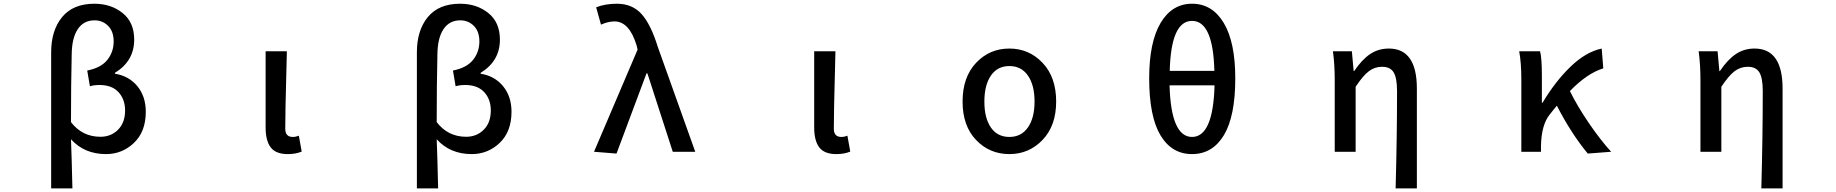

<svg xmlns="http://www.w3.org/2000/svg" viewBox="-20 -830 10040 1050"><path d="M259.8 200.2V-543.9Q259.8 -664.1 319.8 -736.8Q379.9 -809.6 496.1 -809.6Q586.9 -809.6 650.4 -758.8Q713.9 -708 713.9 -613.3Q713.9 -496.1 608.4 -431.6V-426.8Q684.6 -415 731 -358.9Q777.3 -302.7 777.3 -218.8Q777.3 -110.4 712.9 -48.8Q648.4 12.7 559.6 12.7Q441.4 12.7 368.2 -68.4Q372.1 26.4 376 200.2ZM529.3 -82Q586.9 -82 625.5 -120.6Q664.1 -159.2 664.1 -225.6Q664.1 -287.1 627.9 -326.2Q591.8 -365.2 524.4 -365.2Q495.1 -365.2 471.7 -358.4L457 -444.3Q532.2 -459 566.9 -502.4Q601.6 -545.9 601.6 -603.5Q601.6 -658.2 571.3 -688.5Q541 -718.8 497.1 -718.8Q437.5 -718.8 405.3 -670.4Q373 -622.1 372.1 -532.2Q368.2 -367.2 368.2 -162.1Q429.7 -82 529.3 -82Z M1553.7 12.7Q1488.3 12.7 1460.4 -23.9Q1432.6 -60.5 1432.6 -132.8V-549.8H1548.8Q1547.9 -502 1545.4 -411.1Q1543 -320.3 1541.5 -250Q1540 -179.7 1540 -126Q1540 -81.1 1581.1 -81.1Q1597.7 -81.1 1614.3 -87.9L1629.9 -1Q1597.7 12.7 1553.7 12.7Z M2259.8 200.2V-543.9Q2259.8 -664.1 2319.8 -736.8Q2379.9 -809.6 2496.1 -809.6Q2586.9 -809.6 2650.4 -758.8Q2713.9 -708 2713.9 -613.3Q2713.9 -496.1 2608.4 -431.6V-426.8Q2684.6 -415 2731 -358.9Q2777.3 -302.7 2777.3 -218.8Q2777.3 -110.4 2712.9 -48.8Q2648.4 12.7 2559.6 12.7Q2441.4 12.7 2368.2 -68.4Q2372.1 26.4 2376 200.2ZM2529.3 -82Q2586.9 -82 2625.5 -120.6Q2664.1 -159.2 2664.1 -225.6Q2664.1 -287.1 2627.9 -326.2Q2591.8 -365.2 2524.4 -365.2Q2495.1 -365.2 2471.7 -358.4L2457 -444.3Q2532.2 -459 2566.9 -502.4Q2601.6 -545.9 2601.6 -603.5Q2601.6 -658.2 2571.3 -688.5Q2541 -718.8 2497.1 -718.8Q2437.5 -718.8 2405.3 -670.4Q2373 -622.1 2372.1 -532.2Q2368.2 -367.2 2368.2 -162.1Q2429.7 -82 2529.3 -82Z M3351.6 9.8 3228.5 0 3466.8 -558.6 3461.9 -580.1Q3421.9 -712.9 3340.8 -712.9Q3306.6 -712.9 3266.6 -695.3L3240.2 -790Q3289.1 -809.6 3353.5 -809.6Q3437.5 -809.6 3488.3 -753.4Q3539.1 -697.3 3577.1 -574.2L3782.2 0H3659.2L3520.5 -428.7H3515.6Z M4553.7 12.7Q4488.3 12.7 4460.4 -23.9Q4432.6 -60.5 4432.6 -132.8V-549.8H4548.8Q4547.9 -502 4545.4 -411.1Q4543 -320.3 4541.5 -250Q4540 -179.7 4540 -126Q4540 -81.1 4581.1 -81.1Q4597.7 -81.1 4614.3 -87.9L4629.9 -1Q4597.7 12.7 4553.7 12.7Z M5500 12.7Q5391.6 12.7 5317.9 -64.5Q5244.1 -141.6 5244.1 -274.4Q5244.1 -408.2 5317.9 -486.3Q5391.6 -564.5 5500 -564.5Q5607.4 -564.5 5681.6 -486.3Q5755.9 -408.2 5755.9 -274.4Q5755.9 -142.6 5681.6 -64.9Q5607.4 12.7 5500 12.7ZM5637.7 -274.4Q5637.7 -364.3 5601.6 -416.5Q5565.4 -468.8 5500 -468.8Q5434.6 -468.8 5398.9 -416.5Q5363.3 -364.3 5363.3 -274.4Q5363.3 -184.6 5398.9 -132.8Q5434.6 -81.1 5500 -81.1Q5565.4 -81.1 5601.6 -133.3Q5637.7 -185.5 5637.7 -274.4Z M6622.1 -363.3H6376Q6383.8 -81.1 6499 -81.1Q6614.3 -81.1 6622.1 -363.3ZM6377 -442.4H6621.1Q6614.3 -715.8 6499 -715.8Q6383.8 -715.8 6377 -442.4ZM6499 -809.6Q6609.4 -809.6 6672.4 -704.6Q6735.4 -599.6 6735.4 -401.4Q6735.4 -193.4 6672.9 -90.3Q6610.4 12.7 6499 12.7Q6387.7 12.7 6326.2 -90.3Q6264.6 -193.4 6264.6 -401.4Q6264.6 -599.6 6327.1 -704.6Q6389.6 -809.6 6499 -809.6Z M7728.5 200.2H7612.3Q7620.1 -83 7620.1 -332Q7620.1 -403.3 7601.6 -434.1Q7583 -464.8 7538.1 -464.8Q7498 -464.8 7465.8 -440.4Q7433.6 -416 7393.6 -355.5V0H7279.3V-393.6Q7279.3 -477.5 7269.5 -549.8H7373L7382.8 -441.4H7385.7Q7427.7 -503.9 7472.7 -534.2Q7517.6 -564.5 7575.2 -564.5Q7728.5 -564.5 7728.5 -345.7Z M8791 0 8663.1 9.8Q8573.2 -98.6 8494.1 -252Q8490.2 -247.1 8476.6 -231Q8462.9 -214.8 8456.1 -205.1Q8409.2 -148.4 8407.2 -30.3V0H8299.8V-393.6Q8299.8 -487.3 8288.1 -549.8H8402.3Q8412.1 -510.7 8412.1 -418.9V-268.6H8416Q8485.4 -384.8 8568.8 -465.3Q8652.3 -545.9 8739.3 -564.5L8748 -456.1Q8660.2 -429.7 8565.4 -332Q8606.4 -249 8668.9 -157.2Q8731.4 -65.4 8791 0Z M9728.5 200.2H9612.3Q9620.1 -83 9620.1 -332Q9620.1 -403.3 9601.6 -434.1Q9583 -464.8 9538.1 -464.8Q9498 -464.8 9465.8 -440.4Q9433.6 -416 9393.6 -355.5V0H9279.3V-393.6Q9279.3 -477.5 9269.5 -549.8H9373L9382.8 -441.4H9385.7Q9427.7 -503.9 9472.7 -534.2Q9517.6 -564.5 9575.2 -564.5Q9728.5 -564.5 9728.5 -345.7Z"/></svg>

Font: GenEi Gothic M SemiBold
Style: Regular
Weight: 500
Designer: o_tamon (Modified); [Source Han Sans]
Ryoko NISHIZUKA  (kana & ideographs); Paul D. Hunt (Latin, Greek & Cyrillic); Wenl
Version: Version 1.1a;Original Version 1.004